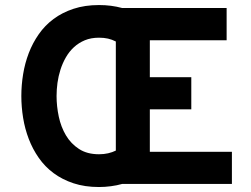

<svg xmlns="http://www.w3.org/2000/svg" viewBox="-20 -732 998 764"><path d="M465.8 0Q445.3 5.9 421.4 9Q397.5 12.2 374 12.2Q317.4 12.2 272.5 -2.7Q227.5 -17.6 193.1 -43.2Q158.7 -68.8 134.3 -103.8Q109.9 -138.7 94.5 -179Q79.1 -219.2 72 -262.9Q64.9 -306.6 64.9 -350.1Q64.9 -393.1 72 -436.8Q79.1 -480.5 94.5 -520.8Q109.9 -561 134.3 -595.9Q158.7 -630.9 193.1 -656.5Q227.5 -682.1 272.5 -697Q317.4 -711.9 374 -711.9Q398.9 -711.9 421.4 -709Q443.8 -706.1 465.8 -700.2H881.8V-571.8H576.2V-424.8H741.2V-296.9H576.2V-127.9H902.8V0ZM374 -118.2Q393.6 -118.2 410.4 -122.1Q427.2 -126 440.9 -132.8V-566.9Q425.8 -574.7 409.7 -578.4Q393.6 -582 374 -582Q342.3 -582 317.6 -571.8Q293 -561.5 274.2 -544.2Q255.4 -526.9 242.2 -503.9Q229 -481 220.7 -455.1Q212.4 -429.2 208.7 -402.3Q205.1 -375.5 205.1 -350.1Q205.1 -309.1 213.9 -267.8Q222.7 -226.6 242.4 -193.4Q262.2 -160.2 294.4 -139.2Q326.7 -118.2 374 -118.2Z"/></svg>

Font: Overpass
Style: Bold
Weight: 700
Designer: Delve Withrington
Foundry: Delve Fonts
Version: Version 1.001